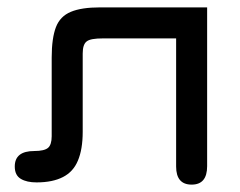

<svg xmlns="http://www.w3.org/2000/svg" viewBox="-20 -487 651 520"><path d="M499 13C527 13 541 -3.5 541 -37C541 -37 541 -467 541 -467C541 -467 251 -467 251 -467C251 -467 251 -467 251 -467C217.5 -467 191 -463 172 -455C152.5 -447 139 -433 131.5 -413.5C124 -394 120 -366.5 120 -331C120 -331 120 -118 120 -118C120 -118 120 -118 120 -118C120 -102.5 116.5 -92 110 -86.5C103.5 -81 91 -78 73 -78C73 -78 73 -78 73 -78C37.5 -78 20 -64 20 -36C20 -36 20 -36 20 -36C20 -20 25.5 -9 36.5 -2.5C47.5 4 61.5 7 79 7C79 7 79 7 79 7C108.5 7 132 2 150.5 -7.5C169 -17 182.5 -31.5 191 -52C199.5 -72 204 -98 204 -130C204 -130 204 -342 204 -342C204 -342 204 -342 204 -342C204 -358.5 207.5 -369.5 215 -375C222 -380.5 236.5 -383 259 -383C259 -383 457 -383 457 -383C457 -383 457 -36 457 -36C457 -36 457 -36 457 -36C457 -3.5 471 13 499 13C499 13 499 13 499 13Z"/></svg>

Font: Jura-Fortis-Bold
Style: Bold
Weight: 500
Designer: Daniel Johnson, Alexei Vanyashin, Mirko Velimirovic
Foundry: Daniel Johnson
Version: ""